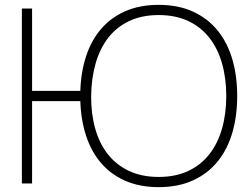

<svg xmlns="http://www.w3.org/2000/svg" viewBox="-20 -755 1026 790"><path d="M70 0V-720H112V-381H310.5Q313 -459.5 334.5 -524.5Q356 -589.5 396.2 -636.2Q436.5 -683 495.8 -709Q555 -735 633 -735Q713.5 -735 774 -707.2Q834.5 -679.5 875 -630Q915.5 -580.5 935.8 -511.5Q956 -442.5 956 -360Q956 -277.5 935.8 -208.5Q915.5 -139.5 875 -90Q834.5 -40.5 774 -12.8Q713.5 15 633 15Q555 15 495.8 -11Q436.5 -37 396.2 -83.8Q356 -130.5 334.5 -195.5Q313 -260.5 310.5 -339H112V0ZM633 -27Q702.5 -27 754.5 -51.5Q806.5 -76 841.2 -120.2Q876 -164.5 893.5 -225.8Q911 -287 911 -360Q911 -433 893.5 -494.2Q876 -555.5 841.2 -599.8Q806.5 -644 754.5 -668.5Q702.5 -693 633 -693Q563.5 -693 511.8 -668.5Q460 -644 425.5 -599.8Q391 -555.5 373.5 -494.2Q356 -433 355 -360Q354.5 -287 371.8 -225.8Q389 -164.5 424 -120.2Q459 -76 511.2 -51.5Q563.5 -27 633 -27Z"/></svg>

Font: Vela Sans ExtLt
Style: Regular
Weight: 200
Designer: Principal design: Mikhail Sharanda - project Manrope.
Design modification: Ravid Balaliev
Foundry: Mikhail Sharanda
Version: Version 1.001